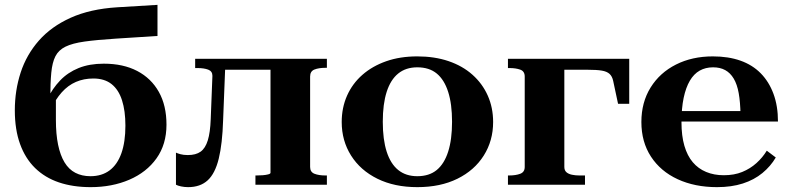

<svg xmlns="http://www.w3.org/2000/svg" viewBox="-20 -760 3253 790"><path d="M462 -730 628 -740V-612L456 -601Q378 -596 328 -589Q278 -582 249.5 -568Q221 -554 208 -528.5Q195 -503 191 -460.5Q187 -418 187 -355L210 -369Q210 -350 210 -333Q210 -316 210 -300Q210 -284 210 -267Q210 -208 219 -164.5Q228 -121 245.5 -92Q263 -63 290 -49Q317 -35 352 -35Q399 -35 431 -59Q463 -83 479.5 -129.5Q496 -176 496 -243Q496 -304 482 -347.5Q468 -391 439 -414Q410 -437 364 -437Q325 -437 292.5 -423Q260 -409 234 -380Q208 -351 187 -306L175 -353Q196 -396 227.5 -429Q259 -462 303.5 -480Q348 -498 407 -498Q487 -498 544.5 -468Q602 -438 633.5 -382Q665 -326 665 -247Q665 -166 624 -108.5Q583 -51 512 -20.5Q441 10 353 10Q280 10 222.5 -9.5Q165 -29 124.5 -68.5Q84 -108 62.5 -167.5Q41 -227 41 -306Q41 -388 65 -461.5Q89 -535 140 -593Q191 -651 271 -687Q351 -723 462 -730Z M847 -269 854 -448Q854 -467 836.5 -473.5Q819 -480 792 -480H783V-518H908L898 -265Q895 -168 880 -107Q865 -46 834.5 -18Q804 10 754 10Q739 10 725 7Q711 4 704 0V-132Q710 -129 722.5 -125.5Q735 -122 753 -122Q786 -122 805.5 -136Q825 -150 835 -182.5Q845 -215 847 -269ZM1093 -49V-518H1325V-481H1319Q1292 -481 1274 -474Q1256 -467 1256 -445V-73Q1256 -52 1274 -45Q1292 -38 1319 -38H1325V0H1031V-38H1035Q1048 -38 1061 -39Q1074 -40 1083.5 -42.5Q1093 -45 1093 -49ZM876 -473V-518H1160V-473Z M2009 -258Q2009 -181 1970.5 -120Q1932 -59 1862 -24.5Q1792 10 1697 10Q1603 10 1533 -24.5Q1463 -59 1424.5 -120Q1386 -181 1386 -258Q1386 -317 1408 -366.5Q1430 -416 1471 -452Q1512 -488 1569 -508Q1626 -528 1697 -528Q1768 -528 1825.5 -508.5Q1883 -489 1924 -452.5Q1965 -416 1987 -366.5Q2009 -317 2009 -258ZM1555 -259Q1555 -186 1571 -136Q1587 -86 1618.5 -60.5Q1650 -35 1697 -35Q1746 -35 1777 -60.5Q1808 -86 1824 -136Q1840 -186 1840 -259Q1840 -332 1824 -382Q1808 -432 1777 -457.5Q1746 -483 1697 -483Q1650 -483 1618.5 -457.5Q1587 -432 1571 -382Q1555 -332 1555 -259Z M2139 -73V-445Q2139 -467 2120.5 -473.5Q2102 -480 2076 -480H2070V-518H2302V-73Q2302 -59 2310.5 -51.5Q2319 -44 2333.5 -41Q2348 -38 2364 -38H2387V0H2070V-38H2075Q2102 -38 2120.5 -45Q2139 -52 2139 -73ZM2252 -473V-518H2569V-333H2523L2503 -427Q2499 -446 2488 -456Q2477 -466 2456 -469.5Q2435 -473 2398 -473Z M2784 -257Q2784 -201 2796 -160Q2808 -119 2830.5 -92.5Q2853 -66 2885.5 -52.5Q2918 -39 2958 -39Q3001 -39 3034 -52.5Q3067 -66 3092.5 -89Q3118 -112 3135 -140L3172 -112Q3151 -76 3117 -48Q3083 -20 3036.5 -5Q2990 10 2930 10Q2839 10 2768.5 -22.5Q2698 -55 2658.5 -115.5Q2619 -176 2619 -258Q2619 -339 2657 -400Q2695 -461 2761.5 -494.5Q2828 -528 2913 -528Q2977 -528 3026.5 -510.5Q3076 -493 3110 -458.5Q3144 -424 3162.5 -374Q3181 -324 3181 -260H2744V-303H3053L3027 -288Q3026 -340 3019.5 -376.5Q3013 -413 2999 -436.5Q2985 -460 2964 -471.5Q2943 -483 2914 -483Q2883 -483 2859 -469.5Q2835 -456 2818.5 -428Q2802 -400 2793 -357.5Q2784 -315 2784 -257Z"/></svg>

Font: Roboto Serif 120pt Expanded SemiBold
Style: Regular
Weight: 600
Width: 7
Designer: Greg Gazdowicz
Foundry: Commercial Type
Version: Version 1.008